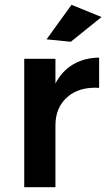

<svg xmlns="http://www.w3.org/2000/svg" viewBox="-20 -780 443 800"><path d="M393 -540V-414Q310 -419 260.5 -375.5Q211 -332 211 -258V0H81V-535H211V-432Q238 -484 284.5 -511.5Q331 -539 393 -540ZM278 -760 403 -709 275 -606 174 -616Z"/></svg>

Font: Montserrat Medium
Style: Regular
Weight: 500
Designer: Julieta Ulanovsky
Foundry: Julieta Ulanovsky
Version: Version 6.001